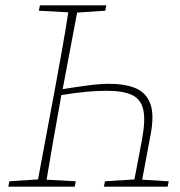

<svg xmlns="http://www.w3.org/2000/svg" viewBox="-20 -697 673 717"><path d="M125 -657 129 -677H377L373 -657L268 -650L214 -364Q262 -372 308 -378Q354 -384 387 -384Q446 -384 485.5 -368Q525 -352 541 -310.5Q557 -269 542 -192L511 -26L610 -20L606 0H368L372 -20L482 -27L510 -174Q524 -248 515 -287.5Q506 -327 472.5 -342.5Q439 -358 378 -358Q341 -358 299.5 -354Q258 -350 209 -342L204 -313Q191 -242 178.5 -170Q166 -98 154 -26L263 -20L259 0H11L15 -20L122 -27L185 -364Q198 -435 211 -507Q224 -579 235 -651Z"/></svg>

Font: Source Serif Pro ExtraLight
Style: Italic
Weight: 200
Italic angle: -12°
Designer: Frank Grießhammer
Foundry: Adobe Systems Incorporated
Version: Version 3.001;hotconv 1.0.111;makeotfexe 2.5.65597